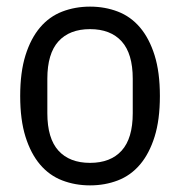

<svg xmlns="http://www.w3.org/2000/svg" viewBox="-20 -548 544 580"><path d="M252 12Q207 12 168 -3Q129 -18 101 -51Q73 -84 57 -135Q41 -186 41 -258Q41 -330 57 -381Q73 -432 101 -465Q129 -498 168 -513Q207 -528 252 -528Q297 -528 336 -513Q375 -498 403 -465Q431 -432 447 -381Q463 -330 463 -258Q463 -186 447 -135Q431 -84 403 -51Q375 -18 336 -3Q297 12 252 12ZM252 -56Q314 -56 347.5 -93Q381 -130 381 -206V-310Q381 -386 347.5 -423Q314 -460 252 -460Q190 -460 156.5 -423Q123 -386 123 -310V-206Q123 -130 156.5 -93Q190 -56 252 -56Z"/></svg>

Font: IBM Plex Sans Cond
Style: Regular
Weight: 400
Width: 3
Designer: Mike Abbink, Paul van der Laan, Pieter van Rosmalen
Foundry: Bold Monday
Version: Version 1.3